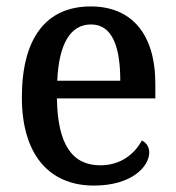

<svg xmlns="http://www.w3.org/2000/svg" viewBox="-20 -567 547 597"><path d="M272 10C391 10 444 -50 444 -93C444 -112 433 -125 421 -130C399 -89 356 -53 292 -53C205 -53 159 -117 157 -261H463V-306C463 -464 387 -547 262 -547C126 -547 48 -452 48 -264C48 -91 129 10 272 10ZM354 -316H158C163 -429 198 -491 263 -491C329 -491 354 -422 354 -316Z"/></svg>

Font: Noto Serif SemiCondensed Medium
Style: Regular
Weight: 500
Width: 4
Designer: Monotype Design Team
Foundry: Monotype Imaging Inc.
Version: Version 2.014